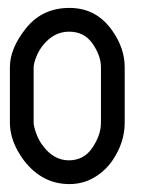

<svg xmlns="http://www.w3.org/2000/svg" viewBox="-20 -465 420 485"><path d="M235 -295Q235 -324 214 -354.5Q193 -385 154.5 -385Q116 -385 89 -351Q78 -338 71.5 -321Q65 -304 65 -295V-155Q65 -146 71.5 -128Q78 -110 89 -96Q116 -60 154 -60Q192 -60 213.5 -92Q235 -124 235 -155ZM5 -295Q5 -343 46 -394Q87 -445 155.5 -445Q224 -445 264 -387Q295 -343 295 -295V-155Q295 -106 265 -61Q247 -34 218.5 -17Q190 0 155 0Q87 0 41 -59Q5 -107 5 -155Z"/></svg>

Font: SOV_Station
Style: Bold
Weight: 700
Version: Version 1.00